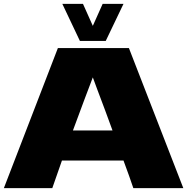

<svg xmlns="http://www.w3.org/2000/svg" viewBox="-20 -975 983 995"><path d="M671 0Q652 -57 620 -143H301L251 0H0L280 -726H648L930 0ZM563 -299Q525 -404 485 -509L461 -574Q426 -483 358 -299ZM461 -841 512 -955H620L528 -763H394L303 -955H410Z"/></svg>

Font: Dela Gothic One
Style: Regular
Weight: 400
Designer: aratakana
Foundry: aratakana
Version: Version 1.004